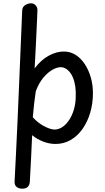

<svg xmlns="http://www.w3.org/2000/svg" viewBox="-20 -855 633 1159"><path d="M115 284Q94 284 80.5 273.5Q67 263 68 241Q72 168 76.5 73.5Q81 -21 86 -128.5Q91 -236 95.5 -350Q100 -464 105 -576.5Q110 -689 114 -792Q115 -814 132.5 -824.5Q150 -835 167 -835Q184 -835 195 -823Q206 -811 206 -794Q206 -788 204.5 -755.5Q203 -723 201 -677Q199 -631 196.5 -583Q194 -535 192 -496.5Q190 -458 189 -442Q227 -493 273.5 -518.5Q320 -544 365 -544Q404 -544 436 -524Q468 -504 491.5 -468.5Q515 -433 528 -388Q541 -343 541 -293Q541 -230 524.5 -174.5Q508 -119 478 -76.5Q448 -34 406.5 -10Q365 14 315 14Q278 14 241.5 0Q205 -14 174 -39Q171 34 167.5 101.5Q164 169 160 242Q159 261 148 272.5Q137 284 115 284ZM305 -73Q332 -72 355.5 -87.5Q379 -103 397 -130Q415 -157 425.5 -192Q436 -227 437 -266Q439 -301 434.5 -332.5Q430 -364 419.5 -388.5Q409 -413 392.5 -429Q376 -445 355 -449Q330 -452 299.5 -435.5Q269 -419 241.5 -386Q214 -353 196 -304Q191 -273 186 -228.5Q181 -184 178 -147Q207 -115 242 -95.5Q277 -76 305 -73Z"/></svg>

Font: Playpen Sans Deva
Style: Regular
Weight: 400
Designer: Pooja Saxena, Gunjan Panchal, Laura Meseguer, Veronika Burian, José Scaglione
Foundry: TypeTogether
Version: Version 2.000